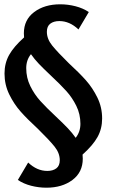

<svg xmlns="http://www.w3.org/2000/svg" viewBox="-20 -678 554 893"><path d="M364 41Q365 47 365 60Q365 123 317 159Q269 195 196 195Q160 195 125 186Q90 177 63 159L111 78Q152 117 200 117Q226 117 242 105Q258 93 258 67Q258 34 233.5 3.5Q209 -27 156 -79Q107 -124 76 -159Q45 -194 23 -239Q1 -284 1 -336Q1 -384 22.5 -422.5Q44 -461 92 -504Q91 -510 91 -523Q91 -586 139 -622Q187 -658 260 -658Q296 -658 331 -649Q366 -640 393 -622L345 -541Q304 -580 256 -580Q230 -580 214 -568Q198 -556 198 -530Q198 -497 222.5 -466.5Q247 -436 300 -384Q349 -339 380 -304Q411 -269 433 -224Q455 -179 455 -127Q455 -79 433.5 -40.5Q412 -2 364 41ZM240 -136Q275 -103 295.5 -81.5Q316 -60 332 -37Q354 -65 354 -102Q354 -147 335 -185.5Q316 -224 288.5 -254.5Q261 -285 216 -327Q181 -360 160.5 -381.5Q140 -403 124 -426Q102 -399 102 -361Q102 -316 121 -277.5Q140 -239 167.5 -208.5Q195 -178 240 -136Z"/></svg>

Font: Ysabeau Infant
Style: Bold
Weight: 700
Designer: Christian Thalmann (Catharsis Fonts)
Version: Version 0.003